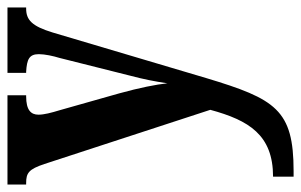

<svg xmlns="http://www.w3.org/2000/svg" viewBox="-166 -410 806 514"><g transform="rotate(-90 237.0 -153.0)"><path d="M21 175V230H36C200 230 229 182 285 -4L407 -415C424 -471 441 -486 471 -486H474V-536H299V-486H302C335 -484 349 -478 349 -452C349 -436 344 -413 339 -397L291 -206C282 -172 276 -142 271 -108C268 -137 259 -183 244 -237L199 -396C192 -419 187 -438 187 -453C187 -473 199 -486 236 -486H239V-536H0V-486H4C31 -486 41 -479 55 -437L200 7C172 110 133 175 21 175Z"/></g></svg>

Font: Noto Serif Georgian ExtraCondensed Bold
Style: Regular
Weight: 700
Width: 2
Designer: Monotype Design Team, Akaki Razmadze
Foundry: Google LLC
Version: Version 2.003